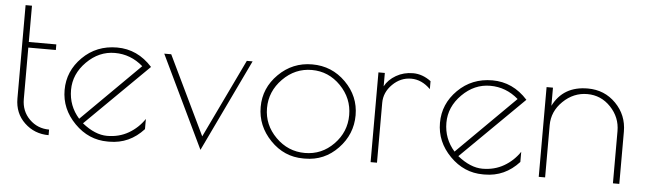

<svg xmlns="http://www.w3.org/2000/svg" viewBox="-44 -788 3230 959"><g transform="rotate(5 1571.0 -309.0)"><path d="M221 -22V6Q150 6 100 -41.5Q50 -89 50 -163V-631H82V-449H220V-421H82V-163Q82 -102 122.5 -62Q163 -22 221 -22Z M526 12H517Q422 12 351.5 -59.5Q281 -131 281 -226Q281 -321 351 -390.5Q421 -460 524 -460Q627 -460 701 -378L387 -68Q452 -16 512 -16Q572 -16 619.5 -43.5Q667 -71 698 -117V-66Q627 12 526 12ZM366 -89 657 -378Q595 -432 515.5 -432Q436 -432 374.5 -370.5Q313 -309 313 -229Q313 -149 366 -89Z M1175 -450H1204L983 13L761 -450H796L986 -55Z M1507 11H1498Q1402 11 1333 -60.5Q1264 -132 1264 -227Q1264 -322 1334 -391.5Q1404 -461 1502.5 -461Q1601 -461 1670.5 -391.5Q1740 -322 1740 -226.5Q1740 -131 1672 -60Q1604 11 1507 11ZM1708 -224.5Q1708 -309 1647.5 -371Q1587 -433 1503 -433Q1419 -433 1357.5 -370.5Q1296 -308 1296 -224Q1296 -140 1357.5 -78.5Q1419 -17 1503.5 -17Q1588 -17 1648 -78.5Q1708 -140 1708 -224.5Z M1867 -300V0H1835V-450H1867V-383Q1885 -417 1923 -439Q1961 -461 2008 -461Q2055 -461 2098 -429V-389Q2054 -433 2001 -433Q1948 -433 1907.5 -393Q1867 -353 1867 -300Z M2408 12H2399Q2304 12 2233.5 -59.5Q2163 -131 2163 -226Q2163 -321 2233 -390.5Q2303 -460 2406 -460Q2509 -460 2583 -378L2269 -68Q2334 -16 2394 -16Q2454 -16 2501.5 -43.5Q2549 -71 2580 -117V-66Q2509 12 2408 12ZM2248 -89 2539 -378Q2477 -432 2397.5 -432Q2318 -432 2256.5 -370.5Q2195 -309 2195 -229Q2195 -149 2248 -89Z M2710 0H2678V-450H2710V-359Q2761 -461 2884 -461Q2968 -461 3025 -403Q3082 -345 3082 -262V0H3050V-262Q3050 -331 3001.5 -382Q2953 -433 2884 -433Q2815 -433 2762.5 -382Q2710 -331 2710 -262Z"/></g></svg>

Font: Poiret One
Style: Regular
Weight: 400
Designer: Denis Masharov
Foundry: Denis Masharov
Version: Version 1.001